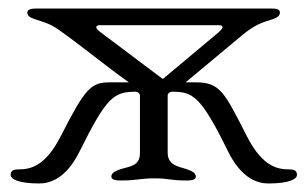

<svg xmlns="http://www.w3.org/2000/svg" viewBox="-20 -420 721 450"><path d="M5 -10C5 0 24 10 72 10C97 10 135 -1 167 -66C230 -193 247 -205 298 -205C303 -205 308 -201 308 -196V-61C308 -31 284 -30 264 -24C253 -20 241 -16 241 -6C241 2 254 3 261 3C262 3 263 3 264 3C303 3 307 -2 342 -2C377 -2 377 3 416 3C417 3 418 3 419 3C427 3 439 2 439 -6C439 -16 427 -20 416 -24C396 -30 373 -34 373 -62V-196C373 -201 378 -205 383 -205C431 -205 450 -197 514 -66C546 -1 584 10 609 10C657 10 676 0 676 -10C676 -20 670 -23 658 -23C632 -23 596 -28 559 -100C506 -204 496 -227 439 -227H415L547 -337C576 -361 593 -367 613 -373C629 -378 636 -382 636 -391C636 -399 626 -400 616 -400H64C57 -400 44 -399 44 -391C44 -382 51 -379 62 -375C82 -368 95 -366 118 -350C181 -305 223 -269 282 -227H238C193 -227 180 -214 122 -100C85 -28 49 -23 23 -23C11 -23 5 -20 5 -10ZM215 -361H492C502 -361 507 -357 492 -344L363 -236C362 -235 361 -235 360 -236L215 -345C204 -353 201 -361 215 -361Z"/></svg>

Font: EB Garamond
Style: Regular
Weight: 400
Designer: Georg Duffner and Octavio Pardo
Foundry: Georg Duffner
Version: Version 1.000;PS 001.000;hotconv 1.0.88;makeotf.lib2.5.64775